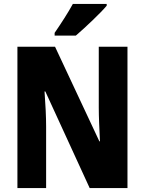

<svg xmlns="http://www.w3.org/2000/svg" viewBox="-20 -950 732 970"><path d="M519 -921V-930H348C324 -886 289 -832 256 -784V-770H363C412 -812 488 -884 519 -921ZM624 0V-714H479V-406C479 -361 482 -297 485 -236H482L258 -714H68V0H213V-311C213 -357 210 -422 205 -488H209L433 0Z"/></svg>

Font: Noto Sans Khmer Condensed ExtraBold
Style: Regular
Weight: 800
Width: 3
Designer: Danh Hong and the Monotype Design Team
Foundry: Monotype Imaging Inc.
Version: Version 2.004